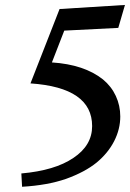

<svg xmlns="http://www.w3.org/2000/svg" viewBox="-20 -711 515 760"><path d="M64.5 -24.4Q197.3 -36.1 270.5 -85.9Q344.7 -135.3 344.7 -211.9Q344.7 -364.3 100.6 -380.9L215.8 -675.3L474.6 -691.4L448.2 -600.6L234.4 -589.8L185.5 -463.9Q313.5 -455.6 387.7 -396.5Q420.9 -369.1 438.5 -331.1Q456.1 -293 456.1 -250Q456.1 -199.7 431.9 -152.3Q407.7 -105 362.3 -67.4Q315.9 -29.8 241.2 -2.9Q167.5 22.5 67.4 28.3Z"/></svg>

Font: Neuton
Style: Italic
Weight: 400
Italic angle: -9°
Designer: Brian M Zick
Version: Version 1.32